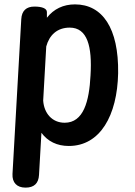

<svg xmlns="http://www.w3.org/2000/svg" viewBox="-20 -618 615 876"><path d="M158 180 169 -12C198 27 240 48 294 48C437 48 515 -91 519 -284C522 -490 447 -598 322 -598C269 -598 225 -577 194 -537V-563C194 -579 173 -588 137 -588C100 -588 79 -569 77 -530L37 176C35 215 57 238 96 238H97C135 238 156 219 158 180ZM177 -159 191 -406C205 -458 241 -492 298 -492C379 -492 401 -406 393 -274C387 -155 361 -58 275 -58C218 -58 181 -101 177 -159Z"/></svg>

Font: 寒蝉团圆体 Round
Style: Regular
Weight: 500
Designer: 寒蝉字型
Version: Version 2.700;Glyphs 3.1.1 (3135)